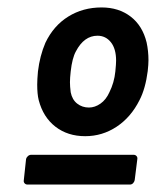

<svg xmlns="http://www.w3.org/2000/svg" viewBox="-20 -728 419 516"><path d="M84 -459Q80 -475 80 -501Q80 -514 82 -536Q87 -578 102 -613Q124 -659 163.5 -683.5Q203 -708 253 -708Q299 -708 331 -683.5Q363 -659 374 -614Q379 -591 379 -566Q379 -555 377 -537Q371 -490 355 -459Q332 -413 293.5 -387.5Q255 -362 209 -362Q162 -362 129 -387.5Q96 -413 84 -459ZM274 -480Q287 -506 290 -536Q292 -556 292 -565Q292 -597 278 -614.5Q264 -632 242 -632Q206 -632 184 -590Q174 -572 170 -536Q168 -518 168 -507Q168 -496 170 -480Q174 -460 187.5 -449.5Q201 -439 219 -439Q235 -439 250 -449.5Q265 -460 274 -480ZM64 -312H339Q344 -312 347 -308.5Q350 -305 349 -300L342 -244Q341 -239 337.5 -235.5Q334 -232 329 -232H54Q49 -232 46 -235.5Q43 -239 44 -244L50 -300Q51 -305 55 -308.5Q59 -312 64 -312Z"/></svg>

Font: Barlow
Style: Bold Italic
Weight: 700
Italic angle: -7°
Designer: Jeremy Tribby
Foundry: Tribby Type
Version: Version 1.422